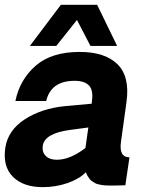

<svg xmlns="http://www.w3.org/2000/svg" viewBox="-22 -770 619 798"><path d="M297.9 -687 211.9 -579.1H102.1L231 -750H381.8L464.8 -579.1H354ZM481 -182.1Q471.2 -116.2 516.1 -116.2L499 0Q494.1 0 480.5 0.5Q466.8 1 459 1Q458 1 445.6 1Q433.1 1 429.9 1Q426.8 1 415.8 0.5Q404.8 0 400.9 -1Q397 -2 387.5 -3.9Q377.9 -5.9 374 -8.5Q370.1 -11.2 362.5 -15.6Q355 -20 351.1 -25.4Q347.2 -30.8 342.5 -37.8Q337.9 -44.9 335 -54.2Q308.1 -26.4 259 -9.3Q210 7.8 155.8 7.8Q74.7 7.8 31.7 -35.2Q-11.2 -78.1 0 -155.8Q11.2 -229 81.5 -274.4Q151.9 -319.8 250 -329.1L358.9 -338.9L359.9 -348.1Q366.7 -394 348.4 -414.1Q330.1 -434.1 288.1 -434.1Q189.9 -434.1 169.9 -350.1H42Q60.1 -439 126 -496.6Q191.9 -554.2 309.1 -554.2Q414.1 -554.2 466.1 -503.2Q518.1 -452.1 503.9 -347.2Q500 -319.3 492.4 -264.2Q484.9 -209 481 -182.1ZM333 -154.8 345.2 -240.2 269 -230Q164.1 -215.8 155.8 -165Q151.9 -138.2 168 -122.1Q184.1 -106 213.9 -106Q269 -106 333 -154.8Z"/></svg>

Font: Oakes Grotesk
Style: Bold Italic
Weight: 700
Designer: Samuel Oakes
Foundry: Samuel Oakes
Version: Version 1.0 | wf-rip DC20170320